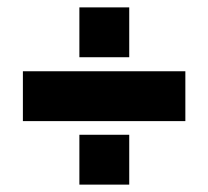

<svg xmlns="http://www.w3.org/2000/svg" viewBox="-20 -536 564 520"><path d="M195 -381V-516H330V-381ZM42 -208V-343H482V-208ZM195 -36V-171H330V-36Z"/></svg>

Font: Mohave Bold
Style: Regular
Weight: 700
Designer: Gumpita Rahayu
Foundry: Tokotype
Version: Version 2.002;PS 002.002;hotconv 1.0.88;makeotf.lib2.5.64775